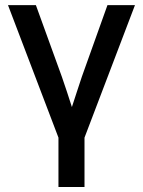

<svg xmlns="http://www.w3.org/2000/svg" viewBox="-20 -536 566 760"><path d="M211.4 204.1V8.8L11.7 -515.6H122.1L224.6 -232.9Q235.4 -202.6 245.1 -172.4Q254.9 -142.1 264.6 -112.3Q274.4 -142.1 284.2 -172.4Q293.9 -202.6 304.2 -232.9L405.3 -515.6H514.2L314.5 8.8V204.1Z"/></svg>

Font: Inter Display Medium
Style: Regular
Weight: 500
Designer: Rasmus Andersson
Foundry: rsms
Version: Version 4.001;git-9221beed3